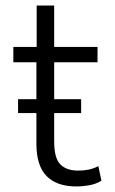

<svg xmlns="http://www.w3.org/2000/svg" viewBox="-20 -663 415 691"><path d="M254 8Q185 8 148 -29Q111 -66 111 -146V-439H28V-494H112V-643H175V-494H331V-439H175V-154Q175 -93 197.5 -71Q220 -49 261 -49Q281 -49 298.5 -52.5Q316 -56 334 -65L345 -13Q327 -1 302.5 3.5Q278 8 254 8ZM45 -256V-306H272V-256Z"/></svg>

Font: Nunito Sans 7pt Condensed Light
Style: Regular
Weight: 300
Width: 3
Designer: Vernon Adams
Foundry: Vernon Adams
Version: Version 3.101;gftools[0.9.27]